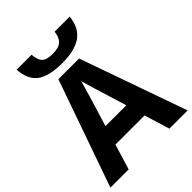

<svg xmlns="http://www.w3.org/2000/svg" viewBox="-262 -1080 1213 1213"><g transform="rotate(-45 345.0 -473.0)"><path d="M439 -296.9Q351.1 -580.1 345.2 -606Q329.1 -543.5 252.9 -296.9ZM526.9 0 475.1 -169.9H214.8L163.1 0H0L252 -716.8H437L689.9 0ZM339.8 -771Q225.6 -771 169.9 -811Q114.3 -851.1 107.9 -945.8H241.2Q245.1 -895.5 266.6 -875Q288.1 -854.5 340.8 -855Q393.6 -854.5 418 -877Q442.4 -899.4 447.3 -945.8H582Q572.8 -854.5 513.2 -812.5Q454.1 -770.5 339.8 -771Z"/></g></svg>

Font: NotoSans-Bold
Style: Bold
Weight: 700
Designer: Monotype Design team
Foundry: Monotype Imaging Inc.
Version: Version 1.04